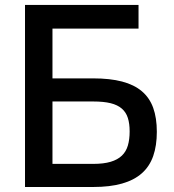

<svg xmlns="http://www.w3.org/2000/svg" viewBox="-20 -747 697 767"><path d="M533.4 -727.3V-632.8H189.6V-433.9H352.3Q419.4 -433.9 467.5 -421.3Q515.6 -408.7 546.5 -382.6Q577.4 -356.5 592 -316.2Q606.5 -275.9 606.5 -220.5Q606.5 -165.1 592 -123.6Q577.4 -82 546.5 -54.7Q515.6 -27.3 467.5 -13.7Q419.4 0 352.3 0H79.9V-727.3ZM189.6 -341.6V-92.3H352.3Q394.2 -92.3 422.1 -100.7Q449.9 -109 466.8 -125.2Q483.7 -141.3 490.8 -165.7Q497.9 -190 497.9 -221.9Q497.9 -253.2 490.8 -275.7Q483.7 -298.3 466.8 -313Q449.9 -327.8 422.1 -334.7Q394.2 -341.6 352.3 -341.6Z"/></svg>

Font: Cannonade Med
Style: Regular
Weight: 500
Designer: Rasmus Andersson
Foundry: rsms
Version: Version 3.012;git-f93a4a705